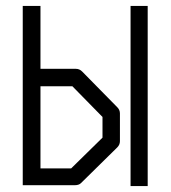

<svg xmlns="http://www.w3.org/2000/svg" viewBox="-20 -679 580 650"><path d="M422 -659H480V-49H422ZM57 -52V-659H117V-446H237Q249 -446 258 -437L377 -316Q386 -307 386 -295V-201Q386 -189 377 -180L254 -59Q247 -52 233 -52ZM117 -109H221L327 -213V-283L225 -387H117Z"/></svg>

Font: ibm3270
Style: Regular
Weight: 400
Monospace: yes
Version: Version 2.0.3